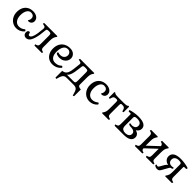

<svg xmlns="http://www.w3.org/2000/svg" viewBox="423 -2043 3775 3775"><g transform="rotate(45 2311.0 -155.5)"><path d="M40 -224Q40 -296 67 -349.5Q94 -403 144 -432Q194 -461 260 -461Q330 -461 374.5 -427.5Q419 -394 419 -341Q419 -302 394 -277.5Q369 -253 330 -253Q321 -253 317 -255Q313 -257 313 -262Q313 -265 319.5 -275Q326 -285 331 -299.5Q336 -314 336 -337Q336 -373 312.5 -393.5Q289 -414 250 -414Q198 -414 166.5 -363.5Q135 -313 135 -230Q135 -146 172.5 -97Q210 -48 274 -48Q307 -48 336 -59Q365 -70 394 -94Q396 -96 402 -96Q410 -96 417.5 -87.5Q425 -79 425 -70Q425 -63 423 -63Q391 -26 348.5 -6.5Q306 13 260 13Q197 13 147 -18Q97 -49 68.5 -103Q40 -157 40 -224Z M450 -69Q450 -95 462 -110Q474 -125 494 -125Q512 -125 515 -97Q517 -83 524.5 -72.5Q532 -62 547 -62Q622 -62 644 -348L645 -365Q645 -392 633 -402Q621 -412 585 -417L566 -423L576 -450H937L949 -437L937 -422Q916 -394 907.5 -363Q899 -332 899 -282V-104Q899 -69 910 -55Q921 -41 951 -32L968 -28L959 0H755L745 -28L764 -34Q796 -43 807 -58Q818 -73 818 -112V-339Q818 -378 807.5 -390Q797 -402 764 -402H748Q722 -402 709.5 -395.5Q697 -389 696 -369Q683 -213 657.5 -129Q632 -45 600.5 -16Q569 13 530 13Q494 13 472 -9.5Q450 -32 450 -69Z M1052 -219Q1052 -291 1081 -346Q1110 -401 1163.5 -431Q1217 -461 1287 -461Q1361 -461 1401.5 -422Q1442 -383 1442 -328Q1442 -290 1421.5 -255Q1401 -220 1361.5 -198Q1322 -176 1269 -176Q1239 -176 1204 -186.5Q1169 -197 1169 -218Q1169 -226 1173 -232Q1177 -238 1182 -238Q1185 -238 1200.5 -232.5Q1216 -227 1241 -227Q1296 -227 1326 -257Q1356 -287 1356 -329Q1356 -365 1332.5 -391Q1309 -417 1270 -417Q1211 -417 1178.5 -365.5Q1146 -314 1146 -219Q1146 -138 1180.5 -92.5Q1215 -47 1280 -47Q1360 -47 1412 -99Q1415 -102 1420 -102Q1428 -102 1436.5 -94Q1445 -86 1445 -77Q1445 -74 1443 -71.5Q1441 -69 1441 -68Q1407 -28 1360.5 -7.5Q1314 13 1261 13Q1198 13 1151 -16Q1104 -45 1078 -97.5Q1052 -150 1052 -219Z M1976 144Q1958 65 1932 32.5Q1906 0 1852 0H1649Q1612 0 1590 15Q1568 30 1554 59.5Q1540 89 1525 144L1519 162L1491 151V-35Q1547 -41 1575 -73Q1603 -105 1613.5 -154.5Q1624 -204 1634 -303L1639 -348Q1642 -363 1642 -373Q1642 -395 1629.5 -403Q1617 -411 1583 -417L1563 -423L1573 -450H1964L1975 -437L1964 -423Q1943 -396 1935.5 -365.5Q1928 -335 1928 -282V-88Q1928 -62 1950.5 -48.5Q1973 -35 2009 -35V152L1981 163ZM1792 -47Q1825 -47 1835 -59Q1845 -71 1845 -110V-338Q1845 -376 1835 -388Q1825 -400 1792 -400H1758Q1732 -400 1719.5 -393.5Q1707 -387 1705 -367Q1693 -262 1682 -201.5Q1671 -141 1653 -102Q1635 -63 1606 -47Z M2074 -224Q2074 -296 2101 -349.5Q2128 -403 2178 -432Q2228 -461 2294 -461Q2364 -461 2408.5 -427.5Q2453 -394 2453 -341Q2453 -302 2428 -277.5Q2403 -253 2364 -253Q2355 -253 2351 -255Q2347 -257 2347 -262Q2347 -265 2353.5 -275Q2360 -285 2365 -299.5Q2370 -314 2370 -337Q2370 -373 2346.5 -393.5Q2323 -414 2284 -414Q2232 -414 2200.5 -363.5Q2169 -313 2169 -230Q2169 -146 2206.5 -97Q2244 -48 2308 -48Q2341 -48 2370 -59Q2399 -70 2428 -94Q2430 -96 2436 -96Q2444 -96 2451.5 -87.5Q2459 -79 2459 -70Q2459 -63 2457 -63Q2425 -26 2382.5 -6.5Q2340 13 2294 13Q2231 13 2181 -18Q2131 -49 2102.5 -103Q2074 -157 2074 -224Z M2627 -14 2638 -28Q2659 -55 2667 -86Q2675 -117 2675 -168V-335Q2675 -373 2669.5 -385Q2664 -397 2646 -397H2637Q2606 -397 2589.5 -391Q2573 -385 2563.5 -370Q2554 -355 2546 -323L2540 -305L2512 -313V-462L2526 -474L2540 -462Q2552 -453 2575 -449Q2598 -445 2636 -445H2797Q2835 -445 2857 -449Q2879 -453 2891 -462L2905 -474L2920 -462V-313L2891 -305L2887 -323Q2878 -355 2868.5 -370Q2859 -385 2843 -391Q2827 -397 2797 -397H2785Q2768 -397 2762.5 -385Q2757 -373 2757 -335V-110Q2757 -72 2767 -57.5Q2777 -43 2809 -34L2830 -28L2819 0H2638Z M2973 -29 2992 -34Q3024 -41 3034.5 -57Q3045 -73 3045 -112V-374Q3045 -386 3041 -390Q3037 -394 3028 -394H2979L2969 -425Q3006 -439 3068 -450Q3130 -461 3188 -461Q3298 -461 3351.5 -429Q3405 -397 3405 -338Q3405 -305 3388 -278Q3371 -251 3341 -233Q3386 -221 3410.5 -194Q3435 -167 3435 -127Q3435 0 3229 0H2983ZM3341 -131Q3341 -167 3312.5 -186.5Q3284 -206 3234 -208H3227Q3199 -208 3179.5 -216Q3160 -224 3160 -236Q3160 -253 3170 -253Q3173 -253 3184 -249.5Q3195 -246 3212 -246Q3261 -246 3288.5 -268Q3316 -290 3316 -330Q3316 -370 3286.5 -392Q3257 -414 3197 -414Q3155 -414 3141 -403Q3127 -392 3127 -376V-152Q3127 -85 3158 -65Q3189 -45 3231 -45Q3276 -45 3308.5 -66.5Q3341 -88 3341 -131Z M3539 -28 3558 -34Q3589 -43 3599.5 -57.5Q3610 -72 3610 -110V-340Q3610 -378 3599.5 -393Q3589 -408 3558 -417L3539 -423L3549 -450H3730L3741 -438L3730 -423Q3709 -394 3700.5 -363.5Q3692 -333 3692 -282V-155L3911 -361Q3906 -388 3895.5 -399Q3885 -410 3863 -417L3845 -423L3853 -450H4036L4046 -438L4036 -423Q4015 -394 4006.5 -363.5Q3998 -333 3998 -282V-104Q3998 -68 4008 -55Q4018 -42 4049 -32L4066 -27L4058 0H3853L3845 -28L3863 -34Q3895 -43 3905.5 -57.5Q3916 -72 3916 -110V-293L3697 -87Q3701 -59 3711.5 -48.5Q3722 -38 3744 -32L3762 -27L3753 0H3549Z M4094 -21 4108 -46Q4124 -34 4141 -34Q4151 -34 4158 -39.5Q4165 -45 4173 -59L4223 -146Q4246 -185 4272 -198Q4217 -211 4186.5 -244.5Q4156 -278 4156 -326Q4156 -391 4208.5 -426Q4261 -461 4371 -461Q4429 -461 4491.5 -450Q4554 -439 4590 -425L4581 -394H4532Q4522 -394 4517.5 -390Q4513 -386 4513 -374V-112Q4513 -73 4523.5 -58Q4534 -43 4566 -34L4586 -28L4577 0H4393L4383 -13L4393 -28Q4414 -54 4422.5 -85Q4431 -116 4431 -168V-376Q4431 -414 4363 -414Q4303 -414 4273 -389Q4243 -364 4243 -320Q4243 -279 4268.5 -255Q4294 -231 4339 -231Q4358 -231 4368 -234.5Q4378 -238 4381 -238Q4393 -238 4393 -223Q4393 -212 4380.5 -204Q4368 -196 4347 -194Q4332 -185 4322 -165L4258 -51Q4239 -14 4221.5 -0.5Q4204 13 4171 13Q4128 13 4094 -21Z"/></g></svg>

Font: Kurale
Style: Regular
Weight: 400
Designer: Eduardo Rodriguez Tunni
Foundry: Eduardo Rodriguez Tunni
Version: Version 2.000